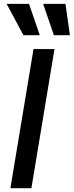

<svg xmlns="http://www.w3.org/2000/svg" viewBox="-20 -984 386 1004"><path d="M264.9 -727.3H155.2L34.4 0H144.2ZM14.6 -963.8 102.6 -800.1H187.9L131.7 -963.8ZM205.6 -963.8 261.7 -800.1H345.5L322.4 -963.8Z"/></svg>

Font: Margiela Sans Medium
Style: Italic
Weight: 500
Italic angle: -9.39999°
Designer: Stefan Endress, Andreas Faust
Version: Version 1.100;FEAKit 1.0